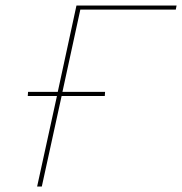

<svg xmlns="http://www.w3.org/2000/svg" viewBox="-20 -678 662 698"><path d="M272 -643 207 -344H362L361 -329H204L132 0H115L187 -329H81L82 -344H190L258 -658H622L619 -643Z"/></svg>

Font: Ysabeau Thin
Style: Italic
Weight: 200
Italic angle: -12°
Designer: Christian Thalmann (Catharsis Fonts)
Version: Version 0.003